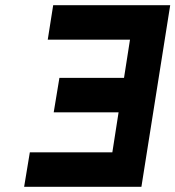

<svg xmlns="http://www.w3.org/2000/svg" viewBox="-20 -720 676 740"><path d="M525 0H73L95 -133H413L437 -287H187L209 -420H458L481 -567H164L185 -700H636Z"/></svg>

Font: Unageo
Style: Bold-Italic
Weight: 700
Designer: Richard Sepsi
Foundry: Richard Sepsi
Version: Version 2.000